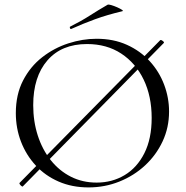

<svg xmlns="http://www.w3.org/2000/svg" viewBox="-20 -805 811 837"><path d="M79.6 7.4Q78.6 9.4 74.3 6.6Q70 3.8 66.7 -1Q63.4 -5.8 65.4 -7.8L678.4 -629.8Q681.4 -632.6 689.5 -626.5Q697.6 -620.4 693.6 -617.2ZM366 12Q294 12 235.5 -13.5Q177 -39 135.5 -84Q94 -129 71.5 -187.5Q49 -246 49 -312Q49 -393 80.5 -454Q112 -515 164 -555.5Q216 -596 278 -616Q340 -636 401 -636Q475 -636 533.5 -609.5Q592 -583 633 -538Q674 -493 695.5 -436Q717 -379 717 -319Q717 -249 689 -189Q661 -129 612.5 -84Q564 -39 500.5 -13.5Q437 12 366 12ZM401.4 -9Q468.6 -9 523 -41.4Q577.4 -73.8 609.3 -137Q641.2 -200.2 641.2 -290.8Q641.2 -385.2 606.4 -457.6Q571.6 -530 508.4 -571.5Q445.2 -613 359.4 -613Q248.4 -613 186.6 -541.6Q124.8 -470.2 124.8 -346.6Q124.8 -276 144.6 -214.5Q164.4 -153 201.3 -106.7Q238.2 -60.4 288.9 -34.7Q339.6 -9 401.4 -9ZM291 -679Q287 -677 285 -682.5Q283 -688 286 -689Q333.2 -712.6 371.6 -737.2Q410 -761.8 448.8 -784.2Q452 -786.6 464.7 -782.9Q477.4 -779.2 490.9 -773.2Q504.4 -767.2 511.7 -762.2Q519 -757.2 513 -756Q446 -740 394 -721Q342 -702 291 -679Z"/></svg>

Font: Cormorant Garamond Light
Style: Regular
Weight: 300
Designer: Christian Thalmann (Catharsis Fonts)
Foundry: Catharsis Fonts
Version: Version 4.001